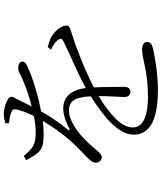

<svg xmlns="http://www.w3.org/2000/svg" viewBox="62 -888 875 1040"><g transform="rotate(-90 500.0 -367.5)"><path d="M833 -519C818 -532 798 -538 765 -547L752 -529C772 -520 791 -508 801 -495C815 -479 813 -470 797 -462C732 -429 627 -387 544 -341C534 -419 496 -463 433 -463C393 -463 353 -445 323 -430C316 -426 313 -431 317 -437C363 -493 391 -536 417 -583C516 -601 618 -636 661 -657C678 -665 687 -672 687 -684C687 -700 668 -707 649 -707C634 -707 627 -699 583 -680C549 -666 498 -647 444 -634L477 -701C488 -725 496 -731 496 -745C496 -767 434 -785 406 -785C391 -786 371 -781 353 -777V-757C375 -755 397 -751 408 -746C428 -738 431 -733 427 -714C421 -687 409 -655 392 -622C362 -616 332 -612 305 -612C230 -612 216 -632 175 -677L153 -663C196 -584 212 -569 295 -569C317 -569 341 -571 366 -574C327 -509 276 -440 224 -388C177 -340 139 -314 139 -287C140 -267 153 -254 170 -254C190 -254 218 -299 253 -334C296 -379 364 -432 420 -432C474 -432 494 -400 499 -314C378 -238 291 -159 291 -82C291 -5 352 50 535 50C621 50 729 31 758 23C790 15 793 3 793 -9C793 -24 781 -36 749 -36C700 -36 641 -4 494 -4C399 -4 330 -28 330 -87C330 -148 402 -212 500 -271C500 -214 495 -155 495 -133C495 -108 509 -99 524 -99C540 -99 550 -111 550 -132C550 -164 550 -241 547 -297C640 -346 762 -393 839 -417C876 -428 882 -432 882 -448C882 -473 856 -503 833 -519Z"/></g></svg>

Font: Noto Serif CJK KR Light
Style: Regular
Weight: 300
Designer: Ryoko NISHIZUKA 西塚涼子 (kana & ideographs); Frank Grießhammer (Latin, Greek & Cyrillic); Wenlong ZHANG 张文龙 (bopomofo); San
Foundry: Adobe
Version: Version 2.001;hotconv 1.1.0;makeotfexe 2.6.0